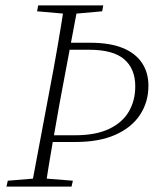

<svg xmlns="http://www.w3.org/2000/svg" viewBox="-20 -694 575 714"><path d="M150 -166 155 -191H259Q336 -191 385.5 -214.5Q435 -238 459 -279Q483 -320 483 -373Q483 -438 442 -473.5Q401 -509 311 -509H217L222 -535H316Q389 -535 436.5 -515.5Q484 -496 508 -460Q532 -424 532 -375Q532 -315 501 -267.5Q470 -220 409.5 -193Q349 -166 261 -166ZM4 0 9 -22 119 -31H137L251 -22L246 0ZM97 0 165 -362Q180 -440 193.5 -518Q207 -596 219 -674H270L202 -312Q188 -234 174.5 -156Q161 -78 149 0ZM118 -652 122 -674H364L360 -652L249 -642H231Z"/></svg>

Font: Source Serif 4 36pt Light
Style: Italic
Weight: 300
Italic angle: -12°
Designer: Frank Grießhammer
Foundry: Adobe Systems Incorporated
Version: Version 4.004;hotconv 1.0.116;makeotfexe 2.5.65601